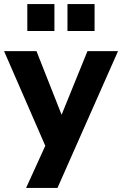

<svg xmlns="http://www.w3.org/2000/svg" viewBox="-32 -742 599 942"><path d="M96 180 204 -57V5L-12 -491H147L286 -139H254L397 -491H547L250 180ZM299 -590V-722H432V-590ZM102 -590V-722H235V-590Z"/></svg>

Font: Nunito Sans 12pt ExtraLight 12pt ExtraBold
Style: Regular
Weight: 800
Version: Version 3.101;gftools[0.9.27]